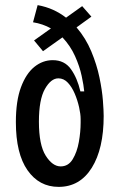

<svg xmlns="http://www.w3.org/2000/svg" viewBox="-20 -715 467 750"><path d="M209 15Q133 15 87.5 -50Q42 -115 42 -238Q42 -321 62 -374.5Q82 -428 114.5 -454Q147 -480 186 -480Q232 -480 257 -445Q282 -410 294 -358H309Q307 -381 299 -418.5Q291 -456 273 -496Q255 -536 224 -569L148 -515L113 -557L179 -604Q147 -622 109 -628L127 -695Q160 -689 187.5 -676.5Q215 -664 238 -646L301 -691L337 -650L279 -608Q315 -566 336.5 -514.5Q358 -463 368.5 -412.5Q379 -362 382 -322Q385 -282 385 -262Q385 -134 338.5 -59.5Q292 15 209 15ZM217 -65Q247 -65 264 -93Q281 -121 288 -160.5Q295 -200 295 -236V-250Q295 -269 289 -296Q283 -323 272 -349Q261 -375 245 -392Q229 -409 208 -409Q179 -409 155.5 -367.5Q132 -326 132 -240Q132 -149 158.5 -107Q185 -65 217 -65Z"/></svg>

Font: Bricolage Grotesque 10pt Condensed
Style: Regular
Weight: 400
Width: 3
Designer: Mathieu Triay
Foundry: Atelier Triay
Version: Version 1.000; ttfautohint (v1.8.4.7-5d5b);gftools[0.9.29]